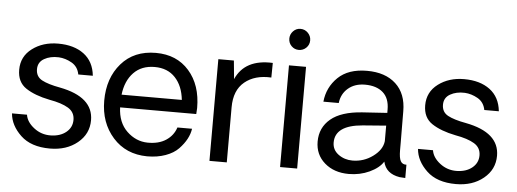

<svg xmlns="http://www.w3.org/2000/svg" viewBox="-50 -888 2782 1034"><g transform="rotate(5 1341.5 -371.0)"><path d="M247.1 8.8Q145 8.8 89.1 -44.2Q33.2 -97.2 27.8 -162.1H108.9Q114.7 -123 154.8 -92Q194.8 -61 245.8 -62Q296.9 -63 328.9 -89.1Q360.8 -115.2 360.8 -155.8Q360.8 -197.8 325 -219.5Q289.1 -241.2 222.2 -252.9Q142.1 -269 94 -301Q45.9 -333 45.9 -399.9Q45.9 -471.7 103.5 -514.9Q161.1 -558.1 243.2 -558.1Q329.1 -558.1 382.6 -518.1Q436 -478 443.8 -401.9H365.2Q357.4 -443.8 323.2 -463.4Q289.1 -482.9 252.9 -484.9Q207 -486.8 174.1 -468Q141.1 -449.2 141.1 -411.1Q141.1 -371.1 174.6 -353Q208 -335 272.9 -323.2Q455.1 -288.1 455.1 -162.1Q455.1 -87.9 396 -39.6Q336.9 8.8 247.1 8.8Z M1018.6 -277.8Q1018.6 -269 1016.6 -245.1H605Q607.9 -163.1 656.7 -116.5Q705.6 -69.8 768.6 -68.8Q828.6 -67.9 868.2 -94Q907.7 -120.1 921.9 -164.1H1001Q997.1 -136.2 982.4 -108.6Q967.8 -81.1 941.9 -54Q916 -26.9 871.8 -11Q827.6 4.9 772.9 4.9Q657.7 3.9 587.2 -75.4Q516.6 -154.8 516.6 -273.9Q516.6 -396 585.2 -475.1Q653.8 -554.2 772 -554.2Q884.8 -554.2 951.7 -478Q1018.6 -401.9 1018.6 -277.8ZM772 -478Q701.2 -478 658.4 -433.6Q615.7 -389.2 606.9 -314H932.6Q924.8 -389.2 883.3 -433.6Q841.8 -478 772 -478Z M1403.3 -555.2 1402.3 -476.1Q1313.5 -481 1258.3 -435.5Q1203.1 -390.1 1203.1 -297.9V0H1109.4V-549.8H1193.4L1203.1 -450.2Q1252.4 -562 1403.3 -555.2Z M1536.1 -637.2Q1513.2 -637.2 1496.8 -653.6Q1480.5 -669.9 1480.5 -693.8Q1480.5 -716.8 1496.8 -733.9Q1513.2 -751 1536.1 -751Q1560.1 -751 1576.7 -733.9Q1593.3 -716.8 1593.3 -693.8Q1593.3 -669.9 1576.7 -653.6Q1560.1 -637.2 1536.1 -637.2ZM1491.2 -549.8H1583.5V0H1491.2Z M1862.8 4.9Q1782.7 4.9 1731.7 -39.6Q1680.7 -84 1680.7 -154.8Q1680.7 -230 1736.8 -277.1Q1793 -324.2 1906.7 -332L2041 -340.8V-358.9Q2041 -419.9 2005.9 -450.9Q1970.7 -481.9 1908.7 -481.9Q1853.5 -481.9 1817.6 -451.4Q1781.7 -420.9 1775.9 -371.1H1692.9Q1700.7 -449.2 1756.3 -503.2Q1812 -557.1 1913.1 -557.1Q2012.2 -557.1 2069.1 -504.6Q2126 -452.1 2126 -356.9Q2126 -316.9 2126.5 -268.1Q2127 -219.2 2127 -185.1Q2127 -150.9 2127 -147Q2127 -105 2136.5 -87.9Q2146 -70.8 2168 -71.8V0Q2156.7 0 2136.7 -2Q2062.5 -14.2 2047.9 -78.1Q2025.9 -43 1974.4 -19Q1922.9 4.9 1862.8 4.9ZM1876 -68.8Q1937 -68.8 1986.3 -105Q2035.6 -141.1 2041 -188V-272L1915 -262.2Q1767.1 -250 1767.1 -157.2Q1767.1 -117.2 1800 -93Q1833 -68.8 1876 -68.8Z M2441.9 8.8Q2339.8 8.8 2283.9 -44.2Q2228 -97.2 2222.7 -162.1H2303.7Q2309.6 -123 2349.6 -92Q2389.6 -61 2440.7 -62Q2491.7 -63 2523.7 -89.1Q2555.7 -115.2 2555.7 -155.8Q2555.7 -197.8 2519.8 -219.5Q2483.9 -241.2 2417 -252.9Q2336.9 -269 2288.8 -301Q2240.7 -333 2240.7 -399.9Q2240.7 -471.7 2298.3 -514.9Q2356 -558.1 2438 -558.1Q2523.9 -558.1 2577.4 -518.1Q2630.9 -478 2638.7 -401.9H2560.1Q2552.2 -443.8 2518.1 -463.4Q2483.9 -482.9 2447.8 -484.9Q2401.9 -486.8 2368.9 -468Q2335.9 -449.2 2335.9 -411.1Q2335.9 -371.1 2369.4 -353Q2402.8 -335 2467.8 -323.2Q2649.9 -288.1 2649.9 -162.1Q2649.9 -87.9 2590.8 -39.6Q2531.7 8.8 2441.9 8.8Z"/></g></svg>

Font: ø
Style: ø
Weight: 400
Designer: Samuel Oakes
Foundry: Samuel Oakes
Version: Version 1.000;PS 001.000;hotconv 1.0.88;makeotf.lib2.5.64775